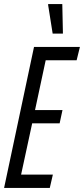

<svg xmlns="http://www.w3.org/2000/svg" viewBox="-21 -917 410 937"><path d="M-1 0 145 -688H369L353 -623H202L150 -380H284L270 -315H136L82 -65H237L222 0ZM236 -753 214 -892V-897H283L286 -758V-753Z"/></svg>

Font: Saira UltraCondensed Medium
Style: Italic
Weight: 500
Width: 1
Italic angle: -12°
Designer: Hector Gatti with collaboration of the Omnibus-Type team
Foundry: Omnibus-Type
Version: Version 1.101